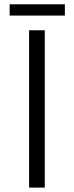

<svg xmlns="http://www.w3.org/2000/svg" viewBox="-20 -853 336 873"><path d="M183.6 0H112.3V-715.3H183.6ZM23.9 -833.5H274.9V-782.2H23.9Z"/></svg>

Font: Proza Libre
Style: Light
Weight: 300
Designer: Jasper de Waard
Foundry: Jasper de Waard
Version: Version 1.000; ttfautohint (v1.4.1.8-43bc)